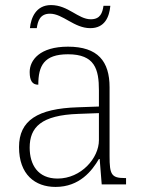

<svg xmlns="http://www.w3.org/2000/svg" viewBox="-20 -727 567 757"><path d="M336 -616C393 -616 411 -660 415 -704H388C384 -677 376 -651 338 -651C288 -651 249 -707 181 -707C122 -707 102 -657 98 -616H125C129 -643 137 -673 177 -673C228 -673 272 -616 336 -616ZM199 10C294 10 343 -54 370 -100H373L381 0H477V-25H471C419 -25 412 -40 412 -111V-383C412 -485 366 -543 248 -543C137 -543 97 -490 97 -443C97 -408 108 -393 131 -393C131 -467 153 -513 248 -513C354 -513 370 -454 370 -371V-307L287 -304C128 -299 55 -252 55 -147C55 -39 118 10 199 10ZM207 -23C129 -23 97 -78 97 -145C97 -225 142 -273 289 -278L370 -281V-174C370 -104 300 -23 207 -23Z"/></svg>

Font: Noto Serif Telugu ExtraLight
Style: Regular
Weight: 200
Designer: Jelle Bosma - Monotype Design Team
Foundry: Monotype Imaging Inc.
Version: Version 2.005